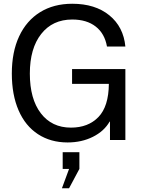

<svg xmlns="http://www.w3.org/2000/svg" viewBox="-20 -746 771 1023"><path d="M648 -498H550Q538 -567 490 -604.5Q442 -642 365 -642Q260 -642 199.5 -565Q139 -488 139 -354Q139 -219 197.5 -142.5Q256 -66 358 -66Q450 -66 504.5 -122.5Q559 -179 560 -299H364V-378H648V0H566V-98H564Q535 -47 475 -17Q415 13 340 13Q250 13 182.5 -31Q115 -75 79 -158Q43 -241 43 -354Q43 -469 82 -552.5Q121 -636 193.5 -681Q266 -726 365 -726Q487 -726 562.5 -664.5Q638 -603 648 -498ZM348 257H310L348 154H314V65H403V154Z"/></svg>

Font: CST
Style: Regular
Weight: 400
Version: Version 1.00